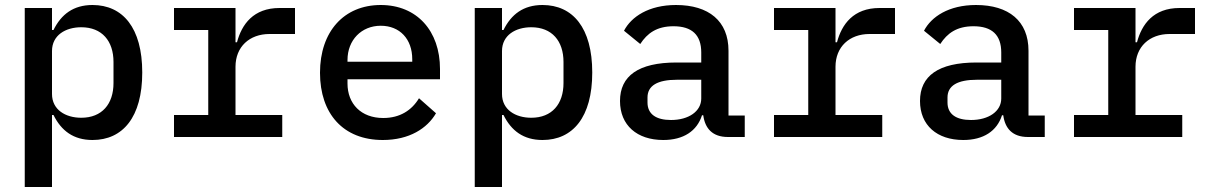

<svg xmlns="http://www.w3.org/2000/svg" viewBox="-20 -548 4840 768"><path d="M79 200H188V-88H194C225 -25 274 12 350 12C471 12 549 -79 549 -258C549 -437 471 -528 350 -528C274 -528 225 -491 194 -428H188V-516H79ZM305 -77C242 -77 188 -109 188 -172V-344C188 -407 242 -439 305 -439C388 -439 434 -384 434 -300V-216C434 -132 388 -77 305 -77Z M676 0H1109V-88H922V-281C922 -361 978 -412 1058 -412H1160V-516H1098C994 -516 947 -451 928 -379H922V-516H676V-428H813V-88H676Z M1511 12C1618 12 1689 -35 1724 -95L1656 -155C1627 -107 1580 -76 1513 -76C1424 -76 1370 -133 1370 -214V-231H1740V-272C1740 -424 1648 -528 1503 -528C1356 -528 1260 -422 1260 -257C1260 -93 1353 12 1511 12ZM1503 -445C1579 -445 1629 -392 1629 -311V-301H1370V-308C1370 -388 1426 -445 1503 -445Z M1879 200H1988V-88H1994C2025 -25 2074 12 2150 12C2271 12 2349 -79 2349 -258C2349 -437 2271 -528 2150 -528C2074 -528 2025 -491 1994 -428H1988V-516H1879ZM2105 -77C2042 -77 1988 -109 1988 -172V-344C1988 -407 2042 -439 2105 -439C2188 -439 2234 -384 2234 -300V-216C2234 -132 2188 -77 2105 -77Z M2959 0V-86H2894V-345C2894 -464 2815 -528 2684 -528C2575 -528 2505 -481 2476 -425L2541 -372C2569 -415 2607 -443 2674 -443C2748 -443 2785 -408 2785 -338V-298H2686C2533 -298 2460 -244 2460 -144C2460 -47 2528 12 2633 12C2714 12 2768 -24 2788 -87H2793C2800 -35 2829 0 2892 0ZM2664 -68C2605 -68 2570 -91 2570 -138V-158C2570 -205 2609 -229 2688 -229H2785V-154C2785 -103 2735 -68 2664 -68Z M3076 0H3509V-88H3322V-281C3322 -361 3378 -412 3458 -412H3560V-516H3498C3394 -516 3347 -451 3328 -379H3322V-516H3076V-428H3213V-88H3076Z M4159 0V-86H4094V-345C4094 -464 4015 -528 3884 -528C3775 -528 3705 -481 3676 -425L3741 -372C3769 -415 3807 -443 3874 -443C3948 -443 3985 -408 3985 -338V-298H3886C3733 -298 3660 -244 3660 -144C3660 -47 3728 12 3833 12C3914 12 3968 -24 3988 -87H3993C4000 -35 4029 0 4092 0ZM3864 -68C3805 -68 3770 -91 3770 -138V-158C3770 -205 3809 -229 3888 -229H3985V-154C3985 -103 3935 -68 3864 -68Z M4276 0H4709V-88H4522V-281C4522 -361 4578 -412 4658 -412H4760V-516H4698C4594 -516 4547 -451 4528 -379H4522V-516H4276V-428H4413V-88H4276Z"/></svg>

Font: IBM Mono Medium
Style: Regular
Weight: 500
Monospace: yes
Designer: Mike Abbink, Paul van der Laan, Pieter van Rosmalen
Foundry: Bold Monday
Version: Version 2.3